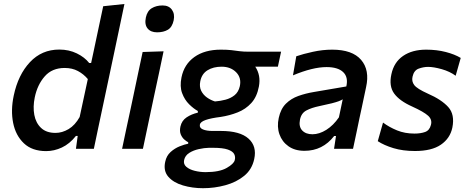

<svg xmlns="http://www.w3.org/2000/svg" viewBox="-20 -764 2410 986"><path d="M217 12Q145 12 102.8 -28Q60.5 -68 47.5 -132.8Q34.5 -197.5 50.5 -273Q73 -380 133.8 -444.8Q194.5 -509.5 284.5 -509.5Q334 -509.5 374.5 -489.8Q415 -470 438 -440.5H448L459.5 -494Q472.5 -555 485 -614.5Q497.5 -674 510 -732L619 -743.5Q606.5 -683.5 593.5 -622Q580.5 -560.5 566.5 -494L508 -218Q494.5 -155.5 484 -105Q473.5 -54.5 462 0H370L379 -66H370Q337.5 -25 297.8 -6.5Q258 12 217 12ZM265 -81.5Q299.5 -81.5 332.5 -101.2Q365.5 -121 389 -163L431 -358Q409.5 -383.5 380.2 -399.2Q351 -415 312 -415Q247.5 -415 209.8 -372Q172 -329 158.5 -264Q148.5 -215.5 156.2 -174Q164 -132.5 191 -107Q218 -81.5 265 -81.5Z M607 0Q618.5 -54.5 629.2 -105.2Q640 -156 653.5 -218L664 -267.5Q678.5 -337.5 689.8 -390.2Q701 -443 712.5 -497L820 -500.5Q808.5 -444.5 797.2 -391.8Q786 -339 770.5 -267.5L760 -218Q747 -156 736.2 -105.2Q725.5 -54.5 714 0ZM786.5 -598Q754 -598 737.8 -618Q721.5 -638 729 -674Q736 -707.5 759.2 -721.8Q782.5 -736 815 -736Q847 -736 862.8 -714.2Q878.5 -692.5 872 -660Q864.5 -624.5 842 -611.2Q819.5 -598 786.5 -598Z M1022.5 202.5Q968 202.5 919.5 188.2Q871 174 844.5 143.8Q818 113.5 828.5 66.5Q835 35.5 856.2 16.5Q877.5 -2.5 902.5 -12.5Q927.5 -22.5 946.5 -26V-33.5Q938 -37.5 926.5 -47.5Q915 -57.5 908.2 -74Q901.5 -90.5 906.5 -114Q913.5 -145 938.5 -161.5Q963.5 -178 996 -185.5V-194Q974 -206 951 -228.8Q928 -251.5 915.2 -285.8Q902.5 -320 912 -366.5Q925.5 -433.5 978.2 -471.2Q1031 -509 1114 -509Q1146.5 -509 1168 -506.5Q1189.5 -504 1209.5 -501.2Q1229.5 -498.5 1258 -498.5H1423.5L1407 -421.5H1291Q1320.5 -377 1309.5 -319.5Q1299.5 -266.5 1270.5 -234.8Q1241.5 -203 1200.2 -186.8Q1159 -170.5 1113 -163.5Q1064 -157.5 1036.5 -148Q1009 -138.5 1006.5 -124Q1003 -107.5 1021.8 -99.5Q1040.5 -91.5 1071.5 -91.5H1115Q1212.5 -91.5 1256.2 -52.2Q1300 -13 1285.5 53Q1274 106.5 1233.8 139.2Q1193.5 172 1137.5 187.2Q1081.5 202.5 1022.5 202.5ZM1084 -243Q1111 -245 1137.8 -252Q1164.5 -259 1184.5 -275Q1204.5 -291 1211.5 -321Q1221 -364 1192.8 -392.8Q1164.5 -421.5 1118 -421.5Q1075.5 -421.5 1045.8 -403.2Q1016 -385 1008.5 -346.5Q1003 -318.5 1013.2 -297.8Q1023.5 -277 1043 -263.2Q1062.5 -249.5 1084 -243ZM1035.5 120Q1106 120 1143.5 98.8Q1181 77.5 1185.5 58.5Q1190 42 1182.8 27.5Q1175.5 13 1150 4Q1124.5 -5 1073.5 -5H1053Q1028.5 -4.5 1000.5 1.8Q972.5 8 951.5 21.5Q930.5 35 925.5 58Q921 79 937 92.8Q953 106.5 980 113.2Q1007 120 1035.5 120Z M1543.5 10.5Q1494.5 10.5 1461.5 -12.8Q1428.5 -36 1415 -74.5Q1401.5 -113 1411.5 -158.5Q1421.5 -205 1448.2 -231.5Q1475 -258 1512.2 -271.2Q1549.5 -284.5 1591.5 -291.5L1758.5 -320Q1769.5 -368 1742.2 -393.8Q1715 -419.5 1657 -419.5Q1586 -419.5 1484.5 -377L1501.5 -475Q1536.5 -487 1586.8 -498Q1637 -509 1686 -509Q1789.5 -509 1834.5 -456.5Q1879.5 -404 1860 -316.5Q1855 -293 1849.5 -266.8Q1844 -240.5 1837.5 -210L1826 -157Q1819 -122.5 1810.8 -83.8Q1802.5 -45 1793 0H1695.5L1705.5 -65.5H1696Q1637 10.5 1543.5 10.5ZM1584.5 -74.5Q1619.5 -74.5 1655.8 -97.2Q1692 -120 1720.5 -161.5L1740 -254Q1732 -249 1719.5 -244.2Q1707 -239.5 1683.8 -233.5Q1660.5 -227.5 1619.5 -219Q1580.5 -211 1553.8 -197Q1527 -183 1520.5 -149.5Q1513.5 -113.5 1532 -94Q1550.5 -74.5 1584.5 -74.5Z M2111 11.5Q2049 11.5 2000.5 -3.2Q1952 -18 1920 -39L1947 -134.5Q1978.5 -111 2018.8 -94.5Q2059 -78 2108.5 -78Q2140 -78 2163 -86.2Q2186 -94.5 2193 -122.5Q2200.5 -149.5 2178.8 -169.5Q2157 -189.5 2096.5 -217Q2031.5 -246 2004 -284Q1976.5 -322 1990 -383Q2003 -444.5 2050 -476.8Q2097 -509 2168.5 -509Q2223 -509 2269.2 -497Q2315.5 -485 2346 -466.5L2320 -375Q2290 -397 2248.5 -408.8Q2207 -420.5 2178.5 -420.5Q2154.5 -420.5 2130 -411.5Q2105.5 -402.5 2098.5 -370Q2093 -346 2107.5 -327Q2122 -308 2176.5 -283.5Q2247.5 -252.5 2282 -214.2Q2316.5 -176 2303 -108.5Q2291.5 -53.5 2244.2 -21Q2197 11.5 2111 11.5Z"/></svg>

Font: Commissioner Medium
Style: Italic
Weight: 500
Italic angle: -12°
Designer: Kostas Bartsokas
Foundry: Kostas Bartsokas
Version: Version 1.000; ttfautohint (v1.8.3)